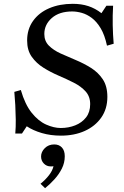

<svg xmlns="http://www.w3.org/2000/svg" viewBox="-20 -700 647 1005"><path d="M212 -522Q212 -485 236 -461Q260 -437 297.5 -420Q335 -403 377 -385.5Q419 -368 456.5 -344.5Q494 -321 518 -285Q542 -249 542 -193Q542 -130 510 -84.5Q478 -39 423.5 -14.5Q369 10 299 10Q245 10 199 -3.5Q153 -17 120 -39L95 -1H60Q63 -35 62.5 -73.5Q62 -112 60 -150Q58 -188 55 -219L89 -229Q111 -153 146 -109.5Q181 -66 221.5 -48Q262 -30 298 -30Q339 -30 374 -44Q409 -58 430.5 -85.5Q452 -113 452 -155Q452 -195 428 -221.5Q404 -248 366.5 -267Q329 -286 287 -304Q245 -322 207.5 -345.5Q170 -369 146 -403Q122 -437 122 -488Q122 -547 153 -590.5Q184 -634 238 -657Q292 -680 361 -680Q406 -680 442.5 -668Q479 -656 511 -631L537 -670H572Q569 -619 570 -568.5Q571 -518 575 -471L540 -461Q528 -517 507 -552Q486 -587 460.5 -606Q435 -625 408.5 -632.5Q382 -640 358 -640Q290 -640 251 -605.5Q212 -571 212 -522ZM264 56Q289 56 304 72Q319 88 319 118Q319 152 304 182Q289 212 265.5 238Q242 264 216 285L192 262Q218 241 236.5 217Q255 193 260 170Q256 171 252.5 171Q249 171 245 171Q224 171 209.5 156Q195 141 195 119Q195 95 214.5 75.5Q234 56 264 56Z"/></svg>

Font: Brygada 1918 Medium
Style: Italic
Weight: 500
Italic angle: -8°
Designer: Mateusz Machalski | Borys Kosmynka | Przemek Hoffer
Foundry: NIEPODLEGLA 2018
Version: Version 3.006